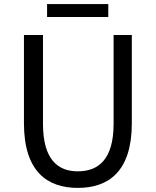

<svg xmlns="http://www.w3.org/2000/svg" viewBox="-20 -905 761 938"><path d="M210 -822H509V-885H210ZM360 13C510 13 624 -67 624 -303V-734H535V-300C535 -123 458 -68 360 -68C265 -68 190 -123 190 -300V-734H97V-303C97 -67 211 13 360 13Z"/></svg>

Font: Noto Sans JP
Style: Regular
Weight: 400
Designer: Ryoko NISHIZUKA  (kana, bopomofo & ideographs); Paul D. Hunt (Latin, Greek & Cyrillic); Sandoll Communications , Soo-you
Foundry: Adobe
Version: Version 2.002;hotconv 1.0.116;makeotfexe 2.5.65601